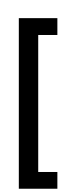

<svg xmlns="http://www.w3.org/2000/svg" viewBox="-20 -1030 435 1175"><path d="M331.1 125H95.2V-918.9H331.1V-815.9H213.9V22.5H331.1ZM127.4 -750ZM131.8 -1009.8Z"/></svg>

Font: Noto Sans Oriya UI
Style: Bold
Weight: 700
Designer: Monotype Design Team
Foundry: Monotype Imaging Inc.
Version: Version 1.01